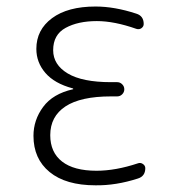

<svg xmlns="http://www.w3.org/2000/svg" viewBox="-20 -550 540 580"><path d="M200.2 -280.3Q201.2 -280.3 201.2 -281.2Q201.2 -283.2 199.2 -283.2Q144.5 -297.9 117.2 -329.6Q89.8 -361.3 89.8 -402.3Q89.8 -460 137.2 -495.1Q184.6 -530.3 268.6 -530.3Q326.2 -530.3 391.6 -508.8Q414.1 -502 414.1 -477.5Q414.1 -469.7 407.2 -464.8Q400.4 -460 391.6 -462.9Q325.2 -486.3 272.5 -486.3Q215.8 -486.3 178.2 -465.8Q140.6 -445.3 140.6 -398.4Q140.6 -354.5 184.6 -328.1Q228.5 -301.8 315.4 -301.8H334Q342.8 -301.8 349.1 -295.4Q355.5 -289.1 355.5 -280.3Q355.5 -271.5 349.1 -265.1Q342.8 -258.8 334 -258.8H315.4Q223.6 -258.8 177.7 -228.5Q131.8 -198.2 131.8 -141.6Q131.8 -89.8 167.5 -62Q203.1 -34.2 271.5 -34.2Q329.1 -34.2 396.5 -56.6Q404.3 -59.6 411.6 -54.7Q418.9 -49.8 418.9 -42Q418.9 -17.6 396.5 -10.7Q330.1 10.7 268.6 9.8Q178.7 9.8 129.9 -30.3Q81.1 -70.3 81.1 -139.6Q81.1 -187.5 110.4 -227.1Q139.6 -266.6 200.2 -280.3Z"/></svg>

Font: Rounded-L Mgen+ 1m light
Style: Regular
Weight: 200
Designer: [Source Han Sans]
Ryoko NISHIZUKA  (kana & ideographs); Paul D. Hunt (Latin, Greek & Cyrillic); Wenlong ZHANG  (bopomofo
Version: Version 1.059.20150602